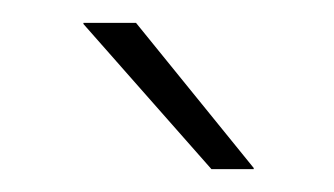

<svg xmlns="http://www.w3.org/2000/svg" viewBox="-20 -701 292 168"><path d="M53 -681H99L202 -554V-553H165L53 -680Z"/></svg>

Font: Anek Devanagari ExtraLight
Style: Regular
Weight: 250
Designer: Kailash Malviya (Devanagari) & Yesha Goshar (Latin)
Foundry: Ek Type
Version: Version 1.003